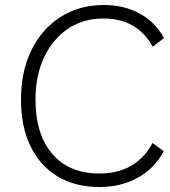

<svg xmlns="http://www.w3.org/2000/svg" viewBox="-20 -740 681 768"><path d="M635 -135Q598 -66 531 -29Q464 8 378 8Q280 8 210 -34.5Q140 -77 102 -155Q64 -233 64 -342Q64 -454 105.5 -539Q147 -624 222 -672Q297 -720 395 -720Q475 -720 537.5 -686.5Q600 -653 636 -588L591 -553Q560 -609 511 -637.5Q462 -666 393 -666Q313 -666 252 -625Q191 -584 156.5 -511Q122 -438 122 -342Q122 -202 189.5 -124Q257 -46 377 -46Q452 -46 505.5 -77.5Q559 -109 590 -168Z"/></svg>

Font: Livvic Light
Style: Regular
Weight: 300
Designer: Jacques Le Bailly, Baron von Fonthausen
Version: Version 1.001; ttfautohint (v1.8.2)